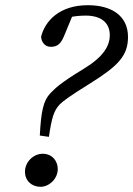

<svg xmlns="http://www.w3.org/2000/svg" viewBox="-20 -705 512 738"><path d="M76 -45C76 -11 101 13 136 13C169 13 202 -18 202 -55C202 -87 180 -114 144 -114C109 -114 76 -83 76 -45ZM133 -184 168 -179C179 -255 188 -281 210 -304C222 -316 242 -332 329 -386C436 -453 472 -492 472 -563C472 -645 408 -685 318 -685C208 -685 153 -624 138 -564C139 -542 154 -525 175 -525C202 -525 214 -538 226 -566L262 -653L213 -629C235 -636 263 -645 310 -645C368 -645 402 -618 402 -570C402 -528 377 -486 301 -440C207 -383 192 -365 173 -346C147 -318 138 -279 133 -184Z"/></svg>

Font: Source Serif Variable
Style: Italic
Weight: 389
Italic angle: -12°
Designer: Frank Grießhammer
Foundry: Adobe Systems Incorporated
Version: Version 3.001;hotconv 1.0.111;makeotfexe 2.5.65597